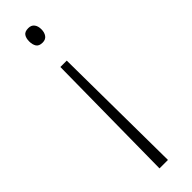

<svg xmlns="http://www.w3.org/2000/svg" viewBox="-252 -538 723 723"><g transform="rotate(-45 110.0 -176.5)"><path d="M142 -500Q142 -483 134 -472Q126 -461 110 -461Q91 -461 84 -472Q77 -483 77 -500Q77 -517 84 -527.5Q91 -538 110 -538Q126 -538 134 -527.5Q142 -517 142 -500ZM92 -349H126L131 185H86Z"/></g></svg>

Font: Noto Sans Disp ExtLt
Style: Regular
Weight: 200
Designer: Monotype Design Team
Foundry: Monotype Imaging Inc.
Version: Version 2.000;GOOG;noto-source:20170915:90ef993387c0